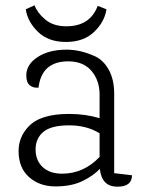

<svg xmlns="http://www.w3.org/2000/svg" viewBox="-20 -687 537 723"><path d="M422 16Q363 16 356 -51Q330 -24 289 -4.5Q248 15 188.5 15Q129 15 89.5 -20Q50 -55 50 -118Q50 -171 87 -210Q131 -258 240 -258Q302 -258 355 -242V-331Q355 -384 324.5 -420Q294 -456 237 -456Q137 -456 125 -357Q105 -355 92 -366Q79 -377 79 -403Q79 -444 121.5 -472Q164 -500 231 -500Q283 -500 338 -475Q370 -460 390 -423.5Q410 -387 410 -334V-35L477 -27Q477 16 422 16ZM355 -185Q307 -215 240 -215Q173 -215 143.5 -190.5Q114 -166 114 -124.5Q114 -83 140.5 -58Q167 -33 214 -33Q295 -33 355 -96ZM77 -652 110 -667Q121 -638 151 -613Q181 -588 230 -588Q319 -588 348 -665L381 -652Q374 -605 334.5 -567Q295 -529 228.5 -529Q162 -529 123 -567Q84 -605 77 -652Z"/></svg>

Font: Karma Light
Style: Regular
Weight: 300
Designer: Joana Correia
Foundry: Indian Type Foundry
Version: Version 1.202;PS 1.0;hotconv 1.0.78;makeotf.lib2.5.61930; tt